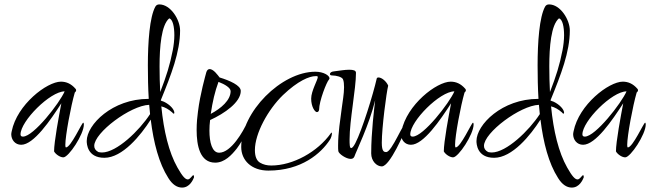

<svg xmlns="http://www.w3.org/2000/svg" viewBox="-20 -753 2946 870"><path d="M267 -40C291 -40 360 -144 360 -189C360 -194 359 -197 357 -197C351 -197 301 -85 279 -85C277 -85 276 -89 276 -96C276 -138 301 -272 319 -334C323 -337 325 -341 325 -344C325 -347 324 -349 322 -351C302 -374 280 -383 256 -383C193 -383 57 -279 33 -158C32 -153 31 -148 31 -145C31 -120 48 -97 76 -97C133 -97 209 -209 258 -285C247 -228 225 -110 225 -67C232 -54 252 -40 267 -40ZM84 -134C77 -134 73 -137 73 -144C73 -204 207 -339 273 -339C250 -286 132 -134 84 -134Z M805 97C840 97 855 61 859 51V47C859 43 858 41 856 41C851 41 842 60 831 60C820 60 807 47 784 6C745 -63 722 -159 711 -271C728 -267 744 -258 761 -243C763 -240 765 -238 767 -238C769 -238 770 -239 770 -242C770 -257 750 -279 723 -292L709 -297V-300C756 -415 796 -518 796 -615C796 -664 753 -733 702 -733C694 -733 688 -730 684 -723C658 -676 650 -562 650 -457C650 -405 651 -354 654 -305H653C489 -305 373 -188 373 -114C373 -102 375 -38 453 -38C535 -38 618 -140 663 -211C676 -106 700 -13 743 54C761 83 782 97 805 97ZM706 -336C704 -373 703 -412 703 -452C703 -541 711 -640 747 -670C763 -665 770 -632 770 -593C770 -572 767 -547 763 -526C750 -459 734 -408 706 -336ZM442 -62C437 -62 431 -63 426 -64C413 -71 407 -80 407 -92C407 -152 571 -275 656 -278L660 -236C612 -162 509 -62 442 -62Z M955 -16C998 -16 1030 -51 1053 -80C1069 -101 1086 -131 1102 -163C1118 -198 1115 -206 1110 -206C1105 -206 1102 -204 1101 -200C1082 -157 1027 -61 973 -61C941 -61 929 -108 929 -161C929 -177 930 -193 932 -209C998 -239 1071 -290 1071 -341C1071 -366 1021 -388 975 -402C971 -408 964 -416 955 -426C946 -435 937 -440 930 -440C923 -440 918 -435 915 -426C911 -411 887 -328 877 -247C874 -226 871 -196 871 -164C871 -93 886 -16 955 -16ZM935 -237C943 -292 954 -339 970 -382C999 -371 1025 -355 1025 -340C1025 -299 982 -262 935 -237Z M1196 20C1346 20 1435 -58 1475 -120C1480 -127 1484 -141 1484 -148C1484 -151 1483 -152 1482 -152C1482 -152 1480 -152 1479 -149C1419 -65 1308 -3 1209 -3C1190 -3 1173 -7 1158 -16C1143 -25 1135 -44 1135 -73C1135 -148 1194 -256 1262 -322C1330 -387 1382 -408 1410 -408C1414 -408 1420 -409 1420 -404C1420 -391 1390 -341 1390 -306C1390 -269 1407 -245 1416 -245C1421 -245 1425 -249 1426 -256C1426 -295 1460 -382 1471 -393C1472 -394 1473 -396 1473 -398C1473 -411 1446 -428 1409 -428C1255 -428 1073 -246 1073 -87C1073 -27 1119 20 1196 20Z M1710 1C1747 1 1812 -152 1826 -187C1828 -192 1829 -196 1829 -198C1829 -201 1828 -203 1825 -203C1809 -203 1756 -64 1730 -64C1721 -64 1710 -65 1710 -106C1710 -174 1731 -334 1739 -365C1731 -384 1710 -402 1695 -402C1690 -402 1688 -400 1687 -397C1671 -326 1621 -164 1590 -104C1582 -89 1576 -82 1571 -82C1564 -82 1564 -102 1564 -121C1564 -209 1593 -349 1593 -423C1593 -434 1581 -437 1562 -437C1542 -437 1521 -433 1496 -430C1482 -429 1475 -424 1475 -417C1475 -413 1479 -411 1487 -411C1502 -411 1529 -405 1534 -394C1538 -385 1539 -371 1539 -358C1539 -327 1532 -291 1529 -266C1522 -210 1512 -154 1512 -93C1512 -84 1512 -75 1513 -68C1515 -56 1548 -33 1569 -33C1578 -33 1583 -37 1586 -44C1591 -61 1654 -189 1680 -299C1676 -264 1662 -154 1662 -58C1662 -23 1687 1 1710 1Z M2033 -40C2057 -40 2126 -144 2126 -189C2126 -194 2125 -197 2123 -197C2117 -197 2067 -85 2045 -85C2043 -85 2042 -89 2042 -96C2042 -138 2067 -272 2085 -334C2089 -337 2091 -341 2091 -344C2091 -347 2090 -349 2088 -351C2068 -374 2046 -383 2022 -383C1959 -383 1823 -279 1799 -158C1798 -153 1797 -148 1797 -145C1797 -120 1814 -97 1842 -97C1899 -97 1975 -209 2024 -285C2013 -228 1991 -110 1991 -67C1998 -54 2018 -40 2033 -40ZM1850 -134C1843 -134 1839 -137 1839 -144C1839 -204 1973 -339 2039 -339C2016 -286 1898 -134 1850 -134Z M2571 97C2606 97 2621 61 2625 51V47C2625 43 2624 41 2622 41C2617 41 2608 60 2597 60C2586 60 2573 47 2550 6C2511 -63 2488 -159 2477 -271C2494 -267 2510 -258 2527 -243C2529 -240 2531 -238 2533 -238C2535 -238 2536 -239 2536 -242C2536 -257 2516 -279 2489 -292L2475 -297V-300C2522 -415 2562 -518 2562 -615C2562 -664 2519 -733 2468 -733C2460 -733 2454 -730 2450 -723C2424 -676 2416 -562 2416 -457C2416 -405 2417 -354 2420 -305H2419C2255 -305 2139 -188 2139 -114C2139 -102 2141 -38 2219 -38C2301 -38 2384 -140 2429 -211C2442 -106 2466 -13 2509 54C2527 83 2548 97 2571 97ZM2472 -336C2470 -373 2469 -412 2469 -452C2469 -541 2477 -640 2513 -670C2529 -665 2536 -632 2536 -593C2536 -572 2533 -547 2529 -526C2516 -459 2500 -408 2472 -336ZM2208 -62C2203 -62 2197 -63 2192 -64C2179 -71 2173 -80 2173 -92C2173 -152 2337 -275 2422 -278L2426 -236C2378 -162 2275 -62 2208 -62Z M2813 -40C2837 -40 2906 -144 2906 -189C2906 -194 2905 -197 2903 -197C2897 -197 2847 -85 2825 -85C2823 -85 2822 -89 2822 -96C2822 -138 2847 -272 2865 -334C2869 -337 2871 -341 2871 -344C2871 -347 2870 -349 2868 -351C2848 -374 2826 -383 2802 -383C2739 -383 2603 -279 2579 -158C2578 -153 2577 -148 2577 -145C2577 -120 2594 -97 2622 -97C2679 -97 2755 -209 2804 -285C2793 -228 2771 -110 2771 -67C2778 -54 2798 -40 2813 -40ZM2630 -134C2623 -134 2619 -137 2619 -144C2619 -204 2753 -339 2819 -339C2796 -286 2678 -134 2630 -134Z"/></svg>

Font: Comforter
Style: Regular
Weight: 400
Designer: Robert E. Leuschke
Foundry: Robert E. Leuschke
Version: Version 1.013; ttfautohint (v1.8.3)